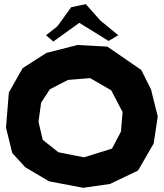

<svg xmlns="http://www.w3.org/2000/svg" viewBox="-20 -895 786 923"><path d="M201.2 -725.6 236.3 -695.3 361.3 -785.2 502 -698.2 548.8 -725.6 462.9 -795.9 392.6 -875 322.3 -860.4 255.9 -768.6ZM203.1 -640.6 88.9 -567.4 22.5 -450.2 8.8 -281.2 39.1 -159.2 101.6 -90.8 215.8 -23.4 379.9 7.8 508.8 -10.7 643.6 -75.2 718.8 -205.1 738.3 -335 706.1 -464.8 659.2 -558.6 496.1 -670.9 352.5 -678.7ZM413.1 -519.5 514.6 -460.9 569.3 -356.4 561.5 -262.7 518.6 -180.7 383.8 -138.7 260.7 -163.1 185.5 -222.7 165 -309.6 177.7 -401.4 219.7 -465.8 306.6 -510.7Z"/></svg>

Font: MaokenAssortedSans-Lite
Style: Lite
Weight: 400
Version: Version 1.400